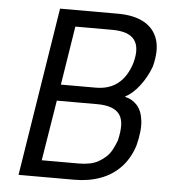

<svg xmlns="http://www.w3.org/2000/svg" viewBox="-51 -752 721 800"><g transform="rotate(5 309.5 -352.5)"><path d="M56 0 168 -705H410Q477 -705 519.5 -681.5Q562 -658 577 -612.5Q592 -567 574 -498Q557 -452 528.5 -415.5Q500 -379 470 -364L471 -362Q500 -356 520.5 -333.5Q541 -311 546 -269.5Q551 -228 535 -165Q518 -111 483.5 -74Q449 -37 399.5 -18.5Q350 0 290 0ZM147 -69H301Q326 -69 346.5 -73Q367 -77 384 -86.5Q401 -96 415 -109Q429 -122 438.5 -140Q448 -158 456 -179Q465 -218 464 -244.5Q463 -271 451 -288Q439 -305 415.5 -313.5Q392 -322 358 -322H188ZM199 -390H344Q402 -390 438.5 -420Q475 -450 492 -506Q510 -571 485.5 -603.5Q461 -636 392 -636H238Z"/></g></svg>

Font: Nunito Sans 7pt Condensed
Style: Italic
Weight: 400
Width: 3
Italic angle: -9°
Designer: Vernon Adams
Foundry: Vernon Adams
Version: Version 3.101;gftools[0.9.27]